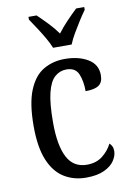

<svg xmlns="http://www.w3.org/2000/svg" viewBox="-87 -820 601 885"><g transform="rotate(-10 213.0 -378.0)"><path d="M244 10Q186 10 141 -18Q96 -46 71 -106.5Q46 -167 46 -265Q46 -372 71.5 -433.5Q97 -495 141 -520.5Q185 -546 240 -546Q305 -546 348.5 -520Q392 -494 392 -444Q392 -410 372 -396.5Q352 -383 310 -383Q310 -430 296 -463.5Q282 -497 240 -497Q209 -497 185.5 -476.5Q162 -456 149.5 -406Q137 -356 137 -266Q137 -159 166 -103.5Q195 -48 258 -48Q302 -48 331.5 -71.5Q361 -95 376 -126Q383 -120 387.5 -111Q392 -102 392 -88Q392 -67 377 -44Q362 -21 329 -5.5Q296 10 244 10ZM197 -606Q188 -629 172.5 -655.5Q157 -682 140 -708Q123 -734 110 -753V-766H148Q171 -744 196 -718Q221 -692 240 -665Q260 -692 285 -718Q310 -744 333 -766H371V-753Q357 -734 340.5 -708Q324 -682 308.5 -655.5Q293 -629 284 -606Z"/></g></svg>

Font: Noto Serif Georgian Condensed
Style: Regular
Weight: 400
Width: 3
Designer: Monotype Design Team, Akaki Razmadze
Foundry: Google LLC
Version: Version 2.003; ttfautohint (v1.8.4.7-5d5b)